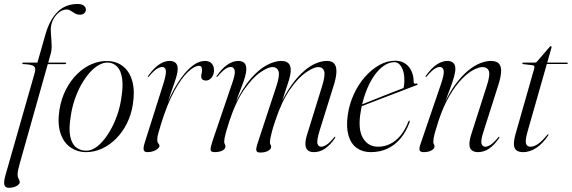

<svg xmlns="http://www.w3.org/2000/svg" viewBox="-42 -736 2797 939"><path d="M167 -422.5 170.5 -430H277.5Q279.5 -430 280.8 -429.2Q282 -428.5 282 -427Q282 -425.5 281 -424.8Q280 -424 278.2 -423.2Q276.5 -422.5 274 -422.5ZM67 -426.5Q67 -428 68.5 -429Q70 -430 72 -430H141L180.5 -568.5Q201 -640 239.8 -678.2Q278.5 -716.5 337 -716.5Q357.5 -716.5 367.8 -708.5Q378 -700.5 378 -689.5Q378 -678.5 370 -671.2Q362 -664 348.5 -664Q338 -664 330 -667.8Q322 -671.5 314.8 -676.5Q307.5 -681.5 300.2 -685.5Q293 -689.5 284 -689.5Q259 -689.5 237.2 -667Q215.5 -644.5 208.5 -613.5Q205.5 -598.5 206.5 -581Q207.5 -563.5 209 -545.2Q210.5 -527 210.8 -509.2Q211 -491.5 206.5 -475L54.5 64Q49.5 81.5 46.8 94.5Q44 107.5 44 117.5Q44 127 46.8 133.2Q49.5 139.5 52 144.5Q54.5 149.5 54.5 155Q54.5 161.5 47.2 168Q40 174.5 28 178.5Q16 182.5 1.5 182.5Q-16.5 182.5 -20.5 168.2Q-24.5 154 -16 123.5L128.5 -382.5Q134 -402 124.2 -411.5Q114.5 -421 72.5 -422.5Q69.5 -422.5 68.2 -424Q67 -425.5 67 -426.5Z M487.5 -437.5Q532.5 -435 563 -409Q593.5 -383 605.8 -336Q618 -289 607.5 -224Q600 -175.5 579 -133.2Q558 -91 527 -59.2Q496 -27.5 458.2 -9.8Q420.5 8 379 8Q336.5 8 303 -15Q269.5 -38 254 -84Q238.5 -130 248.5 -198Q257.5 -253.5 280.5 -298.2Q303.5 -343 336.5 -375Q369.5 -407 408.2 -423.2Q447 -439.5 487.5 -437.5ZM380 1Q402 1 424 -13.2Q446 -27.5 466.5 -52.8Q487 -78 504.2 -110.8Q521.5 -143.5 533.5 -180Q545.5 -216.5 551 -254Q561 -314.5 555.2 -352.5Q549.5 -390.5 531.8 -409.2Q514 -428 488.5 -430Q465.5 -431.5 441.8 -418.2Q418 -405 396 -380Q374 -355 355.2 -321.5Q336.5 -288 323.2 -248.8Q310 -209.5 304 -168Q293.5 -104.5 301.8 -67.5Q310 -30.5 331 -14.8Q352 1 380 1Z M681.5 -359.5Q681 -360.5 681 -361.8Q681 -363 682.5 -365Q699.5 -389 717 -405.2Q734.5 -421.5 752.5 -429.8Q770.5 -438 787.5 -438Q806.5 -438 816.8 -428.5Q827 -419 827 -399.5Q827 -386.5 822.8 -369.5Q818.5 -352.5 809.8 -327.5Q801 -302.5 788.2 -265.5Q775.5 -228.5 757.5 -174.5L755.5 -176Q773 -229 796.8 -276Q820.5 -323 847.5 -359.5Q874.5 -396 903.2 -417Q932 -438 961 -438Q983.5 -438 994.8 -423.8Q1006 -409.5 1004.5 -387.5Q1003.5 -374.5 998 -364.2Q992.5 -354 983.8 -348Q975 -342 964.5 -342Q954.5 -342 948.2 -347.2Q942 -352.5 942 -361Q942 -370 944 -377.5Q946 -385 946 -392.5Q946 -402 943 -408Q940 -414 931.5 -414Q908.5 -414 876.2 -383.2Q844 -352.5 810 -290Q776 -227.5 746.5 -132.5Q738.5 -105 732.8 -86.2Q727 -67.5 727 -51Q727 -43.5 729.8 -38.8Q732.5 -34 735.2 -30.5Q738 -27 738 -22.5Q738 -16.5 730.2 -9.2Q722.5 -2 709 3Q695.5 8 679.5 8Q668 8 663.5 2.5Q659 -3 660.2 -14Q661.5 -25 667 -42L755 -320Q772 -373.5 769.2 -391Q766.5 -408.5 750.5 -408.5Q740 -408.5 725 -399.2Q710 -390 687 -362.5Q685.5 -360.5 684.2 -359.8Q683 -359 681.5 -359.5Z M1218 -36 1310 -315.5Q1327.5 -369 1320 -388.5Q1312.5 -408 1291 -408Q1268.5 -408 1231 -382.2Q1193.5 -356.5 1152.8 -298.8Q1112 -241 1080 -144.5Q1069 -110.5 1063.5 -90.5Q1058 -70.5 1056.2 -59.8Q1054.5 -49 1054.5 -42.5Q1054.5 -36 1057.5 -31.2Q1060.5 -26.5 1060.5 -19.5Q1060.5 -7.5 1045.8 0.2Q1031 8 1007.5 8Q989 8 988 -3.5Q987 -15 996.5 -44L1093.5 -329Q1109.5 -374 1105.8 -391.2Q1102 -408.5 1086 -408.5Q1075.5 -408.5 1060.8 -399.2Q1046 -390 1022.5 -362.5Q1021 -360.5 1019.8 -359.8Q1018.5 -359 1017 -359.5Q1016.5 -360.5 1016.8 -361.8Q1017 -363 1018 -365Q1043.5 -401.5 1070.5 -419.8Q1097.5 -438 1123 -438Q1141.5 -438 1152 -428.8Q1162.5 -419.5 1162.5 -399Q1162.5 -381 1156 -358.8Q1149.5 -336.5 1140.2 -313Q1131 -289.5 1122.5 -267Q1114 -244.5 1110 -225.5L1107.5 -227.5Q1143.5 -304.5 1183.8 -350.8Q1224 -397 1262.8 -417.5Q1301.5 -438 1333.5 -438Q1357.5 -438 1368.8 -426.5Q1380 -415 1380 -394Q1380 -380 1376 -362.8Q1372 -345.5 1365 -324.8Q1358 -304 1349.8 -279.2Q1341.5 -254.5 1333 -226.5L1330.5 -228Q1357.5 -284.5 1386.8 -324.2Q1416 -364 1445.5 -389.2Q1475 -414.5 1503.2 -426.2Q1531.5 -438 1557 -438Q1582.5 -438 1593.5 -423.8Q1604.5 -409.5 1603.2 -382.8Q1602 -356 1590 -318L1521 -97Q1506 -47.5 1510.8 -33Q1515.5 -18.5 1528.5 -18.5Q1540 -18.5 1554.8 -27.8Q1569.5 -37 1591.5 -63.5Q1593 -66 1594.2 -66.8Q1595.5 -67.5 1597 -67Q1598 -66.5 1597.8 -64.8Q1597.5 -63 1596 -60Q1573 -26.5 1547.5 -9.2Q1522 8 1493 8Q1473.5 8 1463.2 -1Q1453 -10 1451.8 -28.5Q1450.5 -47 1459 -75L1533.5 -315.5Q1550 -369 1543.2 -388.5Q1536.5 -408 1515 -408Q1492.5 -408 1454.8 -382.2Q1417 -356.5 1376.5 -299Q1336 -241.5 1304 -144.5Q1293 -111.5 1287.5 -90.8Q1282 -70 1280 -58Q1278 -46 1278 -39.5Q1278 -33 1281 -28.5Q1284 -24 1284 -17.5Q1284 -6.5 1269 1.8Q1254 10 1231 10Q1219 10 1214.5 5Q1210 0 1211.5 -10.2Q1213 -20.5 1218 -36Z M1693.5 -211.5Q1693.5 -211.5 1714.5 -219.8Q1735.5 -228 1767.5 -241Q1799.5 -254 1834 -267.5Q1868.5 -281 1896.2 -291.8Q1924 -302.5 1935.5 -307L1929 -299.5Q1932 -306 1933.8 -316.2Q1935.5 -326.5 1935.5 -344.5Q1936 -382 1922.2 -407Q1908.5 -432 1886.5 -432Q1860.5 -432 1834.5 -414Q1808.5 -396 1785.8 -362.5Q1763 -329 1745.8 -282Q1728.5 -235 1720 -177Q1709 -100 1734 -59.2Q1759 -18.5 1807 -18.5Q1838 -18.5 1865.5 -31.8Q1893 -45 1915.8 -72Q1938.5 -99 1955 -141Q1956.5 -143.5 1957.5 -145Q1958.5 -146.5 1960 -146Q1961.5 -146 1962 -144.2Q1962.5 -142.5 1961.5 -139Q1945 -93 1917.8 -60Q1890.5 -27 1853.8 -9.5Q1817 8 1771.5 8Q1731 8 1702.8 -12.2Q1674.5 -32.5 1662.5 -72.8Q1650.5 -113 1658.5 -171.5Q1666 -226 1688 -274.2Q1710 -322.5 1742.5 -359.5Q1775 -396.5 1813 -417.8Q1851 -439 1890.5 -439Q1920.5 -439 1940.8 -424.5Q1961 -410 1971.2 -386.5Q1981.5 -363 1981 -335.5Q1981 -330 1984 -327.8Q1987 -325.5 1994.5 -327.5Q1997 -328 1998.5 -327.2Q2000 -326.5 2000.5 -325Q2001 -323.5 1999.8 -322.2Q1998.5 -321 1996.5 -320Q1992.5 -318.5 1968.8 -309.5Q1945 -300.5 1910.8 -287.2Q1876.5 -274 1839 -259.8Q1801.5 -245.5 1768.8 -232.8Q1736 -220 1715.2 -212Q1694.5 -204 1694.5 -204Z M2039.5 -359.5Q2039 -360.5 2039.2 -361.8Q2039.5 -363 2040.5 -365Q2066 -401.5 2093 -419.8Q2120 -438 2145.5 -438Q2164 -438 2174.5 -428.8Q2185 -419.5 2185 -399Q2185 -383 2177.8 -357.8Q2170.5 -332.5 2160.5 -305.8Q2150.5 -279 2142.2 -257.2Q2134 -235.5 2132.5 -226L2130 -227.5Q2157 -286 2187.2 -326Q2217.5 -366 2247.5 -390.8Q2277.5 -415.5 2306.2 -426.8Q2335 -438 2358.5 -438Q2388.5 -438 2399.8 -422.8Q2411 -407.5 2408.5 -380.5Q2406 -353.5 2394.5 -318L2324 -97Q2308 -48.5 2313 -33.5Q2318 -18.5 2331 -18.5Q2342.5 -18.5 2357.2 -27.8Q2372 -37 2394 -63.5Q2395.5 -66 2396.8 -66.8Q2398 -67.5 2399.5 -67Q2401 -66.5 2400.5 -64.8Q2400 -63 2398.5 -60Q2375.5 -26.5 2350 -9.2Q2324.5 8 2295.5 8Q2276.5 8 2265.5 -1Q2254.5 -10 2253.8 -28.2Q2253 -46.5 2261.5 -75L2338.5 -315.5Q2356 -369 2348.8 -388.5Q2341.5 -408 2317.5 -408Q2300 -408 2273.2 -394Q2246.5 -380 2216.2 -349Q2186 -318 2156.2 -267.5Q2126.5 -217 2102.5 -144.5Q2091.5 -110.5 2086 -90.5Q2080.5 -70.5 2078.8 -59.8Q2077 -49 2077 -42.5Q2077 -35 2080 -30.8Q2083 -26.5 2083 -19.5Q2083 -9 2068.2 -0.5Q2053.5 8 2030.5 8Q2013 8 2010.2 -1.2Q2007.5 -10.5 2013.5 -28.5L2113 -320Q2131.5 -373 2128 -390.8Q2124.5 -408.5 2108.5 -408.5Q2098 -408.5 2083.2 -399.2Q2068.5 -390 2045 -362.5Q2043.5 -360.5 2042.2 -359.8Q2041 -359 2039.5 -359.5Z M2563 -417 2516 -422.5Q2514 -423 2513.2 -424Q2512.5 -425 2512.5 -426Q2512.5 -428 2514 -429Q2515.5 -430 2517.5 -430H2572Q2576 -430 2578.5 -430.8Q2581 -431.5 2583.5 -434L2646 -506.5Q2647 -508 2648.5 -509.2Q2650 -510.5 2652 -510.5Q2653.5 -510.5 2654.5 -509.5Q2655.5 -508.5 2655.5 -506.5Q2655.5 -505 2655 -503Q2654.5 -501 2653.5 -497L2537.5 -90.5Q2525.5 -46.5 2530.8 -32.5Q2536 -18.5 2552.5 -18.5Q2570.5 -18.5 2590.2 -32.5Q2610 -46.5 2633.5 -75.5Q2635.5 -78 2637 -79Q2638.5 -80 2639.5 -79Q2640.5 -78.5 2640.2 -76.8Q2640 -75 2638.5 -72.5Q2626.5 -54.5 2612.5 -39.8Q2598.5 -25 2583 -14.2Q2567.5 -3.5 2550.8 2.2Q2534 8 2516.5 8Q2496 8 2484.5 -0.2Q2473 -8.5 2471.5 -27.5Q2470 -46.5 2478.5 -77.5L2569 -395Q2572.5 -407 2571.5 -411.5Q2570.5 -416 2563 -417ZM2617.5 -423 2621 -430H2731Q2735 -430 2735 -427Q2735 -425 2733 -424Q2731 -423 2727.5 -423Z"/></svg>

Font: Fraunces 120pt Light
Style: Italic
Weight: 300
Italic angle: -16°
Version: Version 1.000;[b76b70a41]